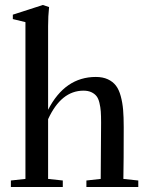

<svg xmlns="http://www.w3.org/2000/svg" viewBox="-20 -746 592 766"><path d="M23.4 0V-25.9L81.5 -32.2V-657.7L31.2 -669.9V-687.5L150.9 -726.1L175.8 -717.8Q171.9 -681.6 171.9 -641.1V-308.1Q239.3 -439 362.3 -439Q390.1 -439 410.2 -429.7Q430.2 -420.4 442.4 -404.5Q454.6 -388.7 461.7 -362.5Q468.8 -336.4 471.2 -307.6Q473.6 -278.8 473.6 -238.8Q473.6 -100.1 472.2 -32.2L531.7 -25.9V0H324.7V-25.9L381.8 -32.2Q383.3 -253.4 383.3 -257.3Q383.3 -283.7 382.1 -301Q380.9 -318.4 376.7 -335.7Q372.6 -353 365 -362.5Q357.4 -372.1 344.5 -378.2Q331.5 -384.3 313 -384.3Q224.1 -384.3 171.9 -270.5V-32.2L230.5 -25.9V0Z"/></svg>

Font: Elstob 14pt Medium
Style: Regular
Weight: 500
Designer: Peter S. Baker
Version: Version 1.015